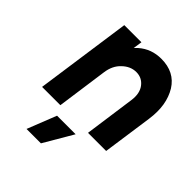

<svg xmlns="http://www.w3.org/2000/svg" viewBox="-201 -627 943 943"><g transform="rotate(45 270.5 -156.0)"><path d="M144 200H244L333 48H204ZM497 0 534 -260Q542 -316 534.5 -361Q527 -406 505 -442Q461 -512 369 -512Q300 -512 251 -469Q247 -465 243 -461Q239 -457 235 -453L242 -500H123L52 0H179L216 -265Q223 -317 255 -347Q288 -379 328 -379Q368 -379 392 -347Q415 -316 408 -265L371 0Z"/></g></svg>

Font: Unageo
Style: Bold-Italic
Weight: 700
Designer: Richard Sepsi
Foundry: Richard Sepsi
Version: Version 2.000